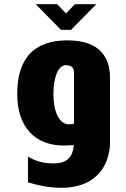

<svg xmlns="http://www.w3.org/2000/svg" viewBox="-20 -698 597 913"><path d="M302 -506C210 -506 62 -481 62 -251C62 -93 147 -6 283 -6C294 -6 318 -7 331 -8C327 38 308 79 236 79C197 79 160 74 113 47V169C160 184 216 195 270 195C468 195 503 51 503 -20V-331C503 -416 462 -506 302 -506ZM332 -110C319 -107 316 -107 307 -107C261 -107 234 -169 234 -249C234 -325 254 -388 293 -388C331 -388 332 -364 332 -349ZM438 -678H336L294 -634L252 -678H150L270 -556H318Z"/></svg>

Font: Maven Pro
Style: Black
Weight: 900
Designer: Joe Prince
Foundry: Joe Prince
Version: Version 1.003